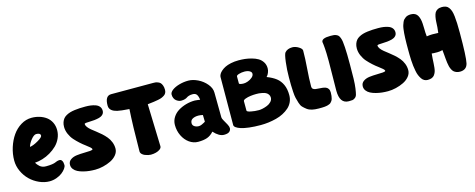

<svg xmlns="http://www.w3.org/2000/svg" viewBox="-35 -1490 5401 2185"><g transform="rotate(-15 2665.5 -397.5)"><path d="M245.1 -259.8Q254.4 -245.1 262.2 -235.4Q270 -225.6 283.7 -213.1Q297.4 -200.7 315.9 -194.3Q334.5 -188 356.9 -188Q398.4 -188 427.2 -192.4Q456.1 -196.8 467.3 -202.4Q478.5 -208 492.9 -212.4Q507.3 -216.8 522.9 -216.8Q540.5 -216.8 551.3 -198.5Q562 -180.2 562 -147.9Q562 -129.4 545.4 -106.2Q528.8 -83 501.7 -62Q474.6 -41 434.6 -26.6Q394.5 -12.2 353 -12.2Q292 -12.2 231.7 -39.3Q171.4 -66.4 125.5 -111.1Q79.6 -155.8 51.3 -217.5Q22.9 -279.3 22.9 -344.2Q22.9 -422.4 47.1 -498.3Q71.3 -574.2 112.3 -633.1Q153.3 -691.9 212.6 -728Q272 -764.2 337.9 -764.2Q387.2 -764.2 431.2 -750.7Q475.1 -737.3 509.8 -711.7Q544.4 -686 564.7 -645.3Q585 -604.5 585 -554.2Q585 -503.9 564 -457.8Q543 -411.6 508.1 -377.7Q473.1 -343.8 428.7 -317.6Q384.3 -291.5 337.2 -277.1Q290 -262.7 245.1 -259.8ZM392.1 -540Q392.1 -571.8 342.8 -571.8Q315.4 -571.8 281 -529.3Q246.6 -486.8 236.8 -448.2Q278.3 -454.1 335.2 -487.3Q392.1 -520.5 392.1 -540Z M963.9 -729Q998 -729 1026.6 -725.1Q1055.2 -721.2 1083 -711.2Q1110.8 -701.2 1126.7 -681.2Q1142.6 -661.1 1142.6 -632.8Q1142.6 -606 1125 -588.4Q1107.4 -570.8 1081.1 -564Q1054.7 -557.1 1024.2 -553.7Q993.7 -550.3 967.3 -550.3Q940.9 -550.3 923.3 -547.9Q905.8 -545.4 905.8 -539.1Q905.8 -521 920.4 -501.2Q935.1 -481.4 958.5 -462.2Q981.9 -442.9 1010.5 -421.4Q1039.1 -399.9 1067.4 -374.5Q1095.7 -349.1 1119.1 -321Q1142.6 -293 1157.2 -256.1Q1171.9 -219.2 1171.9 -179.2Q1171.9 -139.2 1144.5 -105.2Q1117.2 -71.3 1074.5 -50.3Q1031.7 -29.3 982.9 -17.6Q934.1 -5.9 888.7 -5.9Q853 -5.9 818.4 -9.5Q783.7 -13.2 747.8 -22.5Q711.9 -31.7 684.8 -45.7Q657.7 -59.6 640.6 -82Q623.5 -104.5 623.5 -132.8Q623.5 -170.9 653.8 -192.4Q684.1 -213.9 727.3 -219Q770.5 -224.1 813.5 -224.6Q856.4 -225.1 886.7 -227.5Q917 -230 917 -240.2Q917 -248.5 898.7 -265.1Q880.4 -281.7 853 -301.3Q825.7 -320.8 793.5 -349.9Q761.2 -378.9 733.9 -409.9Q706.5 -440.9 688.2 -482.9Q669.9 -524.9 669.9 -567.9Q669.9 -597.7 678.2 -621.6Q686.5 -645.5 700.2 -662.4Q713.9 -679.2 735.8 -691.4Q757.8 -703.6 781.5 -710.7Q805.2 -717.8 836.7 -721.9Q868.2 -726.1 897.5 -727.5Q926.8 -729 963.9 -729Z M1889.2 -680.2Q1889.2 -659.7 1882.1 -644.3Q1875 -628.9 1859.9 -618.4Q1844.7 -607.9 1827.4 -600.6Q1810.1 -593.3 1782.5 -588.1Q1754.9 -583 1731 -579.6Q1707 -576.2 1670.9 -572.3Q1661.6 -571.3 1657.2 -570.8L1672.4 -71.8Q1672.4 -52.2 1652.8 -37.1Q1633.3 -22 1604.2 -14.4Q1575.2 -6.8 1543.5 -6.8Q1530.8 -6.8 1512.7 -10.7Q1494.6 -14.6 1474.9 -22.5Q1455.1 -30.3 1441.2 -44.7Q1427.2 -59.1 1427.2 -77.1Q1429.2 -386.2 1441.4 -571.8Q1338.9 -578.6 1301.3 -587.9Q1223.1 -606.4 1212.9 -657.7Q1211.4 -666 1211.4 -675.8Q1211.4 -789.1 1284.2 -789.1H1777.3Q1792.5 -789.1 1803.7 -788.1Q1814.9 -787.1 1832.3 -781Q1849.6 -774.9 1860.8 -764.2Q1872.1 -753.4 1880.6 -731.7Q1889.2 -710 1889.2 -680.2Z M2424.3 -502 2427.2 -209Q2427.2 -195.8 2442.9 -169.2Q2458.5 -142.6 2473.9 -114Q2489.3 -85.4 2489.3 -67.9Q2489.3 -42.5 2470.2 -26.1Q2451.2 -9.8 2407.2 -9.8Q2348.6 -9.8 2286.1 -79.1Q2251.5 -39.6 2209 -24.2Q2166.5 -8.8 2102.1 -8.8Q2046.4 -8.8 1998.5 -42.7Q1950.7 -76.7 1922.4 -135Q1894 -193.4 1894 -262.2Q1894 -311 1919.7 -351.8Q1945.3 -392.6 1987.3 -418.5Q2029.3 -444.3 2080.3 -458.7Q2131.3 -473.1 2184.1 -473.1Q2197.3 -473.1 2216.8 -470Q2236.3 -466.8 2246.1 -465.8Q2241.2 -507.3 2226.6 -528.1Q2211.9 -548.8 2179.2 -548.8Q2153.3 -548.8 2135 -543Q2116.7 -537.1 2107.7 -530Q2098.6 -522.9 2080.3 -517.1Q2062 -511.2 2036.1 -511.2Q2022.9 -511.2 2008.3 -516.6Q1993.7 -522 1979.5 -532.7Q1965.3 -543.5 1956.3 -562.7Q1947.3 -582 1947.3 -606Q1947.3 -633.3 1980.2 -657.7Q2013.2 -682.1 2064.9 -696.5Q2116.7 -710.9 2170.4 -710.9Q2224.1 -710.9 2283 -682.4Q2341.8 -653.8 2383.1 -604.2Q2424.3 -554.7 2424.3 -502ZM2179.2 -296.9Q2137.2 -296.9 2109.9 -281.5Q2082.5 -266.1 2082.5 -231.9Q2082.5 -207 2104.5 -193.1Q2126.5 -179.2 2155.3 -179.2Q2169.9 -179.2 2189.5 -187.3Q2209 -195.3 2221.2 -203.1L2233.4 -210.9L2231.4 -290Q2201.2 -296.9 2179.2 -296.9Z M2783.7 -786.1Q2821.3 -786.1 2857.9 -782.2Q2894.5 -778.3 2936.3 -766.8Q2978 -755.4 3009 -737.3Q3040 -719.2 3060.5 -687.3Q3081.1 -655.3 3081.1 -613.8Q3081.1 -588.4 3071.5 -564.9Q3062 -541.5 3052.7 -530.8L3043 -520Q3109.4 -494.6 3151.1 -462.2Q3192.9 -429.7 3216.3 -378.2Q3239.7 -326.7 3239.7 -254.9Q3239.7 -210.9 3222.7 -173.8Q3205.6 -136.7 3175.5 -110.4Q3145.5 -84 3106.9 -64Q3068.4 -43.9 3022.7 -32.2Q2977.1 -20.5 2931.2 -14.6Q2885.3 -8.8 2838.9 -8.8Q2763.2 -8.8 2703.1 -16.1Q2643.1 -23.4 2607.4 -35.2Q2571.8 -46.9 2553.2 -61Q2534.7 -75.2 2534.7 -89.8L2537.1 -658.2Q2538.6 -672.9 2547.6 -689.2Q2556.6 -705.6 2576.4 -723.1Q2596.2 -740.7 2623.5 -754.4Q2650.9 -768.1 2692.6 -777.1Q2734.4 -786.1 2783.7 -786.1ZM2877.9 -363.8Q2846.2 -363.8 2812.5 -359.6Q2778.8 -355.5 2751 -345.2Q2723.1 -335 2723.1 -320.8V-210Q2723.1 -196.8 2768.3 -187.5Q2813.5 -178.2 2862.8 -178.2Q2880.9 -178.2 2907 -183.8Q2933.1 -189.5 2961.7 -200.9Q2990.2 -212.4 3010 -233.9Q3029.8 -255.4 3029.8 -282.2Q3029.8 -303.7 3017.8 -319.8Q3005.9 -335.9 2989.5 -344Q2973.1 -352.1 2950 -356.9Q2926.8 -361.8 2910.9 -362.8Q2895 -363.8 2877.9 -363.8ZM2814.9 -645Q2780.3 -645 2750 -635.7Q2719.7 -626.5 2719.7 -612.8V-532.2Q2719.7 -528.8 2723.6 -525.4Q2727.5 -522 2740.7 -519Q2753.9 -516.1 2774.9 -516.1Q2795.4 -516.1 2823.2 -525.9Q2851.1 -535.6 2874.5 -555.4Q2897.9 -575.2 2897.9 -598.1Q2897.9 -614.7 2883.8 -625.7Q2869.6 -636.7 2851.8 -640.9Q2834 -645 2814.9 -645Z M3412.6 -771Q3448.7 -771 3486.1 -748Q3523.4 -725.1 3523.4 -703.1Q3523.4 -609.4 3514.2 -493.2Q3504.9 -377 3504.9 -283.2Q3504.9 -265.6 3515.9 -255.9Q3526.9 -246.1 3544.4 -243.4Q3562 -240.7 3583 -240Q3604 -239.3 3625.2 -236.8Q3646.5 -234.4 3664.1 -227.8Q3681.6 -221.2 3692.6 -204.6Q3703.6 -188 3703.6 -161.1Q3703.6 -138.7 3701.2 -120.6Q3698.7 -102.5 3694.8 -88.4Q3690.9 -74.2 3683.3 -64Q3675.8 -53.7 3668.5 -46.4Q3661.1 -39.1 3647.9 -34.2Q3634.8 -29.3 3624 -26.4Q3613.3 -23.4 3595 -22Q3576.7 -20.5 3562.3 -20.3Q3547.9 -20 3524.4 -20Q3481 -20 3446.8 -27.6Q3412.6 -35.2 3388.2 -53.7Q3363.8 -72.3 3346.2 -90.6Q3328.6 -108.9 3317.9 -144Q3307.1 -179.2 3300.8 -205.3Q3294.4 -231.4 3291.5 -280Q3288.6 -328.6 3288.1 -359.6Q3287.6 -390.6 3287.6 -449.2Q3287.6 -539.1 3298.6 -628.2Q3309.6 -717.3 3323.7 -734.9Q3353.5 -771 3412.6 -771Z M3865.2 -784.2Q3889.6 -784.2 3904.8 -782.7Q3919.9 -781.2 3935.1 -774.4Q3950.2 -767.6 3958.5 -758.3Q3966.8 -749 3974.9 -728Q3982.9 -707 3986.1 -682.6Q3989.3 -658.2 3992.2 -616Q3995.1 -573.7 3995.8 -527.3Q3996.6 -481 3996.6 -411.1Q3996.6 -310.1 3994.9 -244.4Q3993.2 -178.7 3986.6 -132.6Q3980 -86.4 3973.6 -63.2Q3967.3 -40 3950.4 -27.6Q3933.6 -15.1 3919.7 -13.2Q3905.8 -11.2 3876.5 -11.2Q3769.5 -11.2 3769.5 -165Q3769.5 -186.5 3771.5 -334.2Q3773.4 -481.9 3773.4 -513.2Q3773.4 -561.5 3772 -601.8Q3770.5 -642.1 3768.6 -666.3Q3766.6 -690.4 3764.9 -706.8Q3763.2 -723.1 3761.7 -731L3760.3 -738.8Q3760.3 -784.2 3865.2 -784.2Z M4413.1 -729Q4447.3 -729 4475.8 -725.1Q4504.4 -721.2 4532.2 -711.2Q4560.1 -701.2 4575.9 -681.2Q4591.8 -661.1 4591.8 -632.8Q4591.8 -606 4574.2 -588.4Q4556.6 -570.8 4530.3 -564Q4503.9 -557.1 4473.4 -553.7Q4442.9 -550.3 4416.5 -550.3Q4390.1 -550.3 4372.6 -547.9Q4355 -545.4 4355 -539.1Q4355 -521 4369.6 -501.2Q4384.3 -481.4 4407.7 -462.2Q4431.2 -442.9 4459.7 -421.4Q4488.3 -399.9 4516.6 -374.5Q4544.9 -349.1 4568.4 -321Q4591.8 -293 4606.4 -256.1Q4621.1 -219.2 4621.1 -179.2Q4621.1 -139.2 4593.8 -105.2Q4566.4 -71.3 4523.7 -50.3Q4481 -29.3 4432.1 -17.6Q4383.3 -5.9 4337.9 -5.9Q4302.2 -5.9 4267.6 -9.5Q4232.9 -13.2 4197 -22.5Q4161.1 -31.7 4134 -45.7Q4106.9 -59.6 4089.8 -82Q4072.8 -104.5 4072.8 -132.8Q4072.8 -170.9 4103 -192.4Q4133.3 -213.9 4176.5 -219Q4219.7 -224.1 4262.7 -224.6Q4305.7 -225.1 4335.9 -227.5Q4366.2 -230 4366.2 -240.2Q4366.2 -248.5 4347.9 -265.1Q4329.6 -281.7 4302.2 -301.3Q4274.9 -320.8 4242.7 -349.9Q4210.4 -378.9 4183.1 -409.9Q4155.8 -440.9 4137.5 -482.9Q4119.1 -524.9 4119.1 -567.9Q4119.1 -597.7 4127.4 -621.6Q4135.7 -645.5 4149.4 -662.4Q4163.1 -679.2 4185.1 -691.4Q4207 -703.6 4230.7 -710.7Q4254.4 -717.8 4285.9 -721.9Q4317.4 -726.1 4346.7 -727.5Q4376 -729 4413.1 -729Z M4927.7 -292Q4924.8 -268.1 4922.9 -234.9Q4920.9 -201.7 4919.7 -177.7Q4918.5 -153.8 4915.5 -126.5Q4912.6 -99.1 4905.8 -80.3Q4898.9 -61.5 4887.2 -45.4Q4875.5 -29.3 4855.5 -21.2Q4835.4 -13.2 4807.6 -13.2Q4785.2 -13.2 4767.1 -23.2Q4749 -33.2 4736.1 -52.7Q4723.1 -72.3 4713.4 -95.2Q4703.6 -118.2 4697.8 -150.6Q4691.9 -183.1 4688 -211.7Q4684.1 -240.2 4682.4 -278.1Q4680.7 -315.9 4680.2 -343Q4679.7 -370.1 4679.7 -405.8Q4679.7 -447.8 4679.9 -476.3Q4680.2 -504.9 4681.4 -539.3Q4682.6 -573.7 4684.6 -596.4Q4686.5 -619.1 4689.9 -645Q4693.4 -670.9 4698.7 -687.5Q4704.1 -704.1 4711.4 -721.7Q4718.8 -739.3 4728.5 -749.3Q4738.3 -759.3 4750.7 -768.1Q4763.2 -776.9 4779.1 -780.5Q4794.9 -784.2 4814 -784.2Q4841.8 -784.2 4861.6 -773.4Q4881.3 -762.7 4892.1 -743.2Q4902.8 -723.6 4908.7 -700.4Q4914.6 -677.2 4916.3 -648.2Q4918 -619.1 4918.5 -593.8Q4918.9 -568.4 4919.9 -540.5Q4920.9 -512.7 4923.8 -495.1Q4962.9 -501 4990.7 -501L5060.5 -499Q5064.9 -526.4 5067.4 -564.5Q5069.8 -602.5 5070.8 -629.2Q5071.8 -655.8 5077.4 -684.8Q5083 -713.9 5092.8 -731.7Q5102.5 -749.5 5123.5 -761.2Q5144.5 -772.9 5175.8 -772.9Q5202.6 -772.9 5221.9 -765.4Q5241.2 -757.8 5254.9 -739.5Q5268.6 -721.2 5276.9 -697Q5285.2 -672.9 5289.8 -632.3Q5294.4 -591.8 5296.1 -547.6Q5297.9 -503.4 5297.9 -438Q5297.9 -153.3 5281.2 -81.1Q5264.6 -8.8 5186.5 -8.8Q5163.1 -8.8 5144.8 -15.9Q5126.5 -22.9 5114.3 -33.9Q5102.1 -44.9 5093 -63.7Q5084 -82.5 5079.1 -100.6Q5074.2 -118.7 5070.6 -145.3Q5066.9 -171.9 5065.2 -193.4Q5063.5 -214.8 5060.8 -245.6Q5058.1 -276.4 5055.7 -297.9Q5025.9 -289.1 4993.7 -289.1Q4942.9 -289.1 4927.7 -292Z"/></g></svg>

Font: Blue Custard
Style: Regular
Weight: 400
Version: Version 01.01